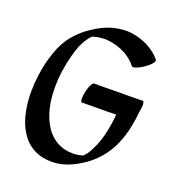

<svg xmlns="http://www.w3.org/2000/svg" viewBox="-134 -841 879 957"><g transform="rotate(20 305.5 -362.5)"><path d="M577 -414C577 -417 576 -433 570 -433C524 -432 479 -432 434 -432C394 -431 353 -431 313 -431C305 -431 301 -422 298 -417C292 -405 288 -392 285 -380C282 -367 280 -353 280 -340C280 -337 281 -321 287 -321C333 -322 378 -322 423 -322C438 -323 453 -323 469 -323C469 -321 468 -320 468 -318C466 -301 465 -284 462 -268C456 -228 446 -188 431 -151C422 -131 412 -111 400 -93C397 -91 395 -88 393 -85C391 -83 389 -81 388 -79C386 -77 385 -76 384 -76C380 -74 376 -73 372 -72C359 -69 345 -67 332 -67C301 -67 270 -74 243 -90C183 -126 154 -194 142 -261C141 -265 140 -269 140 -274C136 -299 135 -324 135 -349C135 -407 144 -466 159 -522C164 -541 170 -560 177 -578C185 -595 194 -612 205 -627C207 -631 210 -634 213 -638L217 -641L221 -646C222 -646 224 -647 225 -648C226 -648 228 -648 229 -649L240 -652C254 -656 269 -657 284 -658C326 -657 367 -646 404 -625C425 -612 444 -597 459 -577C460 -575 463 -574 466 -574C471 -574 477 -576 481 -577C494 -582 508 -589 520 -598C532 -606 544 -615 553 -626C555 -629 562 -637 562 -643C562 -644 562 -646 561 -647C543 -671 519 -688 492 -703C465 -717 434 -727 403 -731C394 -732 384 -733 375 -733C347 -733 319 -728 292 -720C268 -712 244 -701 223 -688C195 -671 168 -652 145 -628C126 -609 109 -589 96 -565C83 -544 74 -522 66 -498C52 -458 42 -415 37 -373C33 -344 31 -316 31 -287C31 -274 31 -260 32 -247C35 -208 42 -168 55 -131C67 -99 84 -69 108 -45C132 -21 164 -4 197 3C212 6 228 8 243 8C269 8 295 4 319 -4C347 -13 373 -27 398 -43C419 -56 439 -72 456 -89C483 -115 505 -146 522 -179C536 -208 547 -239 555 -270C563 -304 569 -339 572 -374C575 -389 577 -401 577 -414Z"/></g></svg>

Font: Petaluma Script
Style: Regular
Weight: 400
Designer: Daniel Spreadbury
Foundry: Steinberg Media Technologies GmbH
Version: Version 1.10